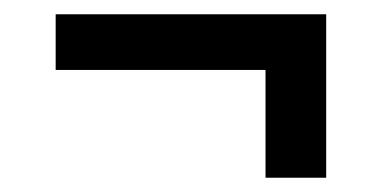

<svg xmlns="http://www.w3.org/2000/svg" viewBox="-20 -408 536 269"><path d="M437 -388H58V-310H352V-159H437Z"/></svg>

Font: Glow Sans SC Condensed Medium
Style: Regular
Weight: 600
Width: 3
Designer: Ryoko NISHIZUKA (kana, bopomofo & ideographs); Paul D. Hunt (Latin, Greek & Cyrillic); Sandoll Communications, Soo-young
Version: Version 0.93